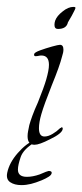

<svg xmlns="http://www.w3.org/2000/svg" viewBox="-38 -409 239 557"><path d="M62 11Q42 11 42 -14Q42 -21 43.5 -28.5Q45 -36 47 -46Q50 -57 56 -73.5Q62 -90 72 -112Q90 -157 96 -178Q100 -192 102 -202.5Q104 -213 104 -221Q104 -248 82 -248Q78 -248 74 -247Q70 -246 65 -246Q60 -246 61 -252Q62 -257 78.5 -263Q95 -269 113 -274Q131 -279 136 -279Q146 -279 146 -265Q146 -261 145 -256Q144 -251 142 -245Q135 -217 112 -161Q101 -133 93.5 -112.5Q86 -92 82 -78Q75 -54 75 -37Q75 -13 91 -13Q102 -13 114.5 -20.5Q127 -28 135 -36L137 -38Q139 -38 139 -37L140 -40Q144 -40 144 -36Q144 -29 134 -21Q124 -13 107 -5Q76 11 62 11ZM130 -325Q120 -325 120 -337Q120 -340 120.5 -343Q121 -346 122 -349Q127 -363 144 -376Q160 -389 175 -389Q181 -389 181 -386Q180 -382 177 -376.5Q174 -371 170 -363Q166 -356 163 -351Q160 -346 159 -344Q155 -325 130 -325ZM24 128Q4 128 -8.5 119.5Q-21 111 -17 92Q-11 63 13.5 35Q38 7 63 -3Q66 -4 66 2Q30 23 22 46.5Q14 70 14 83Q14 104 40 104Q57 104 77 97Q88 92 95 89.5Q102 87 103 87Q112 87 112 92Q112 98 103.5 103.5Q95 109 83 114Q66 121 52 124.5Q38 128 24 128Z"/></svg>

Font: Grey Qo
Style: Regular
Weight: 400
Designer: Robert E. Leuschke
Foundry: Robert E. Leuschke
Version: Version 2.010